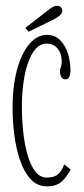

<svg xmlns="http://www.w3.org/2000/svg" viewBox="-20 -650 299 680"><path d="M146.5 10Q111.5 10 88 -16Q64.5 -42 50.5 -83.8Q36.5 -125.5 30.5 -174Q24.5 -222.5 24.5 -267.5Q24.5 -328 34 -376Q43.5 -424 60.2 -457.5Q77 -491 99 -508.8Q121 -526.5 145.5 -526.5Q174.5 -526.5 193 -507.8Q211.5 -489 220.5 -460.2Q229.5 -431.5 229.5 -401Q229.5 -386 225.2 -377.5Q221 -369 211.5 -369Q202 -369 197.2 -377Q192.5 -385 192.5 -396.5Q192.5 -404.5 194 -408.5Q195.5 -412.5 197 -417.5Q198.5 -422.5 198.5 -432.5Q198.5 -460.5 184 -478Q169.5 -495.5 145.5 -495.5Q123 -495.5 106.5 -477Q90 -458.5 79 -427Q68 -395.5 62.8 -355Q57.5 -314.5 57.5 -270Q57.5 -229 62 -185.2Q66.5 -141.5 76.8 -104.2Q87 -67 104 -44Q121 -21 146.5 -21Q171.5 -21 185.5 -33Q199.5 -45 207.5 -68L230 -50Q222.5 -32.5 203 -11.2Q183.5 10 146.5 10ZM81.5 -537.5 69.5 -551 152.5 -615.5Q159.5 -621.5 167.5 -625.5Q175.5 -629.5 182.5 -629.5Q187.5 -629.5 191.8 -627.2Q196 -625 198.5 -620Q200.5 -616.5 200.5 -612Q200.5 -602.5 190.8 -594.5Q181 -586.5 169.5 -581Z"/></svg>

Font: Imbue Thin
Style: Regular
Weight: 100
Designer: Tyler Finck
Foundry: Etcetera Type Company
Version: Version 1.102